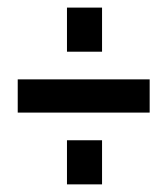

<svg xmlns="http://www.w3.org/2000/svg" viewBox="-20 -669 443 508"><path d="M157.2 -532.2V-648.9H250V-532.2ZM26.9 -371.1V-459H376V-371.1ZM157.2 -181.2V-297.9H250V-181.2Z"/></svg>

Font: Oswald Medium
Style: Regular
Weight: 500
Designer: Vernon Adams
Foundry: Vernon Adams
Version: Version 4.103